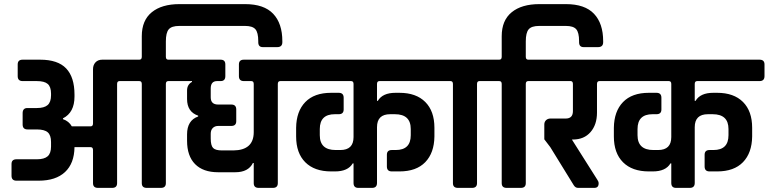

<svg xmlns="http://www.w3.org/2000/svg" viewBox="-20 -913 3735 933"><path d="M477 -623H615Q639 -623 639 -600V-543Q639 -519 615 -519H561Q549 -519 549 -505V-23Q549 0 525 0H456Q432 0 432 -23V-184Q432 -198 420 -198H342Q341 -119 296 -77Q251 -35 168 -35H60Q36 -35 36 -59V-116Q36 -139 60 -139H159Q195 -139 211.5 -153.5Q228 -168 228 -201V-223Q228 -256 212 -270Q196 -284 159 -284H114Q90 -284 90 -308V-363Q90 -388 113 -388H159Q195 -388 211.5 -402.5Q228 -417 228 -450V-458Q228 -491 212 -505Q196 -519 159 -519H90Q66 -519 66 -543V-600Q66 -623 90 -623H175Q261 -623 301.5 -580.5Q342 -538 342 -453V-444Q342 -366 286 -338V-334Q315 -324 329 -299H420Q432 -299 432 -313V-577Q432 -597 444 -610Q456 -623 477 -623Z M852 -893H1171Q1263 -893 1307.5 -846Q1352 -799 1352 -713V-708Q1352 -684 1327 -684H1257Q1235 -684 1235 -708V-713Q1235 -755 1221 -771Q1207 -787 1171 -787H851Q814 -787 800 -770.5Q786 -754 786 -712V-637Q786 -623 798 -623H852Q876 -623 876 -600V-543Q876 -519 852 -519H798Q786 -519 786 -505V-23Q786 0 762 0H693Q669 0 669 -23V-505Q669 -519 657 -519H603Q579 -519 579 -543V-600Q579 -623 603 -623H657Q669 -623 669 -637V-737Q669 -814 717.5 -853.5Q766 -893 852 -893Z M1052 -519H1035Q1004 -519 1004 -483V-440Q1004 -405 1040 -405H1104Q1128 -405 1128 -381V-324Q1128 -301 1104 -301H1040Q1024 -301 1014 -291Q1004 -281 1004 -263V-240Q1004 -206 1015.5 -194Q1027 -182 1059 -182H1114Q1213 -183 1213 -271V-505Q1213 -519 1201 -519H1165Q1141 -519 1141 -543V-600Q1141 -623 1165 -623H1396Q1420 -623 1420 -600V-543Q1420 -519 1396 -519H1342Q1330 -519 1330 -505V-23Q1330 0 1306 0H1237Q1213 0 1213 -23V-121H1209Q1187 -76 1123 -76H1040Q967 -76 928 -115.5Q889 -155 889 -229V-260Q889 -328 943 -347V-351Q889 -369 889 -432V-473Q889 -502 913 -515V-519H840Q816 -519 816 -544V-600Q816 -623 840 -623H1052Q1075 -623 1075 -600V-543Q1075 -519 1052 -519Z M1812 -505V-423H1816Q1839 -462 1902 -462H1921Q2002 -462 2046.5 -417.5Q2091 -373 2091 -292V-250Q2090 -170 2046.5 -125Q2003 -80 1921 -80H1884Q1860 -80 1860 -104V-161Q1860 -184 1884 -184H1903Q1976 -184 1976 -256V-286Q1976 -358 1899 -358H1876Q1812 -358 1812 -295V-24Q1812 0 1788 0H1721Q1698 0 1698 -24V-119H1694Q1671 -80 1608 -80H1589Q1508 -80 1463.5 -124.5Q1419 -169 1419 -250V-292Q1420 -372 1463.5 -417Q1507 -462 1589 -462H1626Q1650 -462 1650 -438V-381Q1650 -358 1626 -358H1607Q1534 -358 1534 -286V-256Q1534 -184 1611 -184H1634Q1698 -184 1698 -247V-505Q1698 -519 1686 -519H1384Q1360 -519 1360 -543V-600Q1360 -623 1384 -623H2127Q2151 -623 2151 -600V-543Q2151 -519 2127 -519H1824Q1812 -519 1812 -505Z M2274 0H2205Q2181 0 2181 -23V-505Q2181 -519 2169 -519H2115Q2091 -519 2091 -543V-600Q2091 -623 2115 -623H2364Q2388 -623 2388 -600V-543Q2388 -519 2364 -519H2310Q2298 -519 2298 -505V-23Q2298 0 2274 0Z M2601 -893H2730Q2822 -893 2866.5 -846Q2911 -799 2911 -713V-708Q2911 -684 2886 -684H2816Q2794 -684 2794 -708V-713Q2794 -755 2780 -771Q2766 -787 2730 -787H2600Q2563 -787 2549 -770.5Q2535 -754 2535 -712V-637Q2535 -623 2547 -623H2601Q2625 -623 2625 -600V-543Q2625 -519 2601 -519H2547Q2535 -519 2535 -505V-23Q2535 0 2511 0H2442Q2418 0 2418 -23V-505Q2418 -519 2406 -519H2352Q2328 -519 2328 -543V-600Q2328 -623 2352 -623H2406Q2418 -623 2418 -637V-737Q2418 -814 2466.5 -853.5Q2515 -893 2601 -893Z M2764 -373V-505Q2764 -518 2754 -519H2589Q2565 -519 2565 -543V-600Q2565 -623 2589 -623H2940Q2964 -623 2964 -600V-543Q2964 -519 2940 -519H2893Q2881 -519 2881 -505V-366Q2881 -307 2849.5 -271Q2818 -235 2764 -235H2759L2883 -39Q2889 -31 2889 -22Q2889 0 2868 0H2789Q2776 0 2768 -13L2654 -198L2625 -236V-308Q2625 -321 2633.5 -329Q2642 -337 2655 -337H2729Q2764 -337 2764 -373Z M3356 -505V-423H3360Q3383 -462 3446 -462H3465Q3546 -462 3590.5 -417.5Q3635 -373 3635 -292V-250Q3634 -170 3590.5 -125Q3547 -80 3465 -80H3428Q3404 -80 3404 -104V-161Q3404 -184 3428 -184H3447Q3520 -184 3520 -256V-286Q3520 -358 3443 -358H3420Q3356 -358 3356 -295V-24Q3356 0 3332 0H3265Q3242 0 3242 -24V-119H3238Q3215 -80 3152 -80H3133Q3052 -80 3007.5 -124.5Q2963 -169 2963 -250V-292Q2964 -372 3007.5 -417Q3051 -462 3133 -462H3170Q3194 -462 3194 -438V-381Q3194 -358 3170 -358H3151Q3078 -358 3078 -286V-256Q3078 -184 3155 -184H3178Q3242 -184 3242 -247V-505Q3242 -519 3230 -519H2928Q2904 -519 2904 -543V-600Q2904 -623 2928 -623H3671Q3695 -623 3695 -600V-543Q3695 -519 3671 -519H3368Q3356 -519 3356 -505Z"/></svg>

Font: Rajdhani
Style: Bold
Weight: 700
Designer: Satya Rajpurohit, Jyotish Sonowal
Foundry: Indian Type Foundry
Version: Version 1.201 February 1, 2022